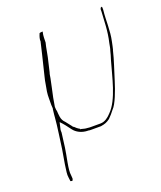

<svg xmlns="http://www.w3.org/2000/svg" viewBox="-120 -522 654 779"><g transform="rotate(-20 207.0 -132.0)"><path d="M97 -258C94 -245 91 -234 90 -224L85 -196C82 -175 84 -161 83 -139L84 -124L83 -120C81 -106 80 -92 79 -81C78 -60 66 21 63 44C59 71 44 144 48 159V160L50 176C50 179 51 178 54 179C59 181 60 179 62 171L61 156C59 144 61 127 65 104C76 47 77 38 84 -20C84 -24 83 -29 84 -32L91 -62C104 -49 116 -33 127 -18C139 -2 161 10 188 10H190C193 11 195 11 200 11H243C261 8 269 5 283 -5C292 -14 303 -26 310 -36C327 -52 347 -106 358 -142C370 -182 385 -223 394 -262L395 -264C398 -274 399 -284 402 -296C412 -341 408 -387 413 -429V-439L414 -440H413L411 -442V-443C409 -447 404 -437 404 -435V-425C401 -386 402 -344 390 -294C388 -285 387 -274 383 -263C381 -253 377 -241 373 -228C354 -163 336 -69 292 -26C281 -14 265 0 245 0H204C199 0 195 0 189 -1C179 -1 172 -4 163 -6H159L160 -8C150 -13 143 -20 138 -25H135V-27C126 -39 126 -39 113 -55C96 -71 98 -90 96 -111H95L94 -126V-127C98 -153 102 -174 109 -204C112 -218 115 -232 117 -242C119 -252 119 -258 122 -266L136 -326C139 -339 141 -354 144 -368L148 -385C149 -399 147 -411 152 -431C150 -431 142 -431 138 -429C136 -424 132 -414 132 -412C131 -407 130 -403 130 -399H131L118 -344C112 -318 103 -283 97 -258ZM84 -142V-141ZM110 -207H109ZM124 -268H123ZM96 -130H95ZM84 -23V-22ZM61 157V156ZM414 -432V-431ZM383 -266Z"/></g></svg>

Font: Stray Cat
Style: HlCnObl
Weight: 100
Version: Version 1.0